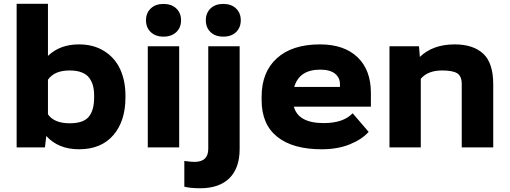

<svg xmlns="http://www.w3.org/2000/svg" viewBox="-20 -770 2662 1003"><path d="M214.8 0H66.9V-750H230.5V-478Q293 -538.1 392.1 -538.1Q469.2 -538.1 524.9 -502.9Q580.6 -467.8 607.9 -408Q635.3 -348.1 635.3 -270.5V-260.3Q635.3 -137.2 571.8 -63.7Q508.3 9.8 393.1 9.8Q284.7 9.8 221.7 -59.6ZM230.5 -353.5V-172.9Q262.7 -126 344.7 -126Q415.5 -126 443.6 -159.9Q471.7 -193.8 471.7 -260.3V-270.5Q471.7 -299.3 465.8 -321.8Q460 -344.2 446.3 -363Q432.6 -381.8 406.7 -391.8Q380.9 -401.9 344.2 -401.9Q263.7 -401.9 230.5 -353.5Z M916 -528.3V0H752V-528.3ZM834 -749.5Q876 -749.5 900.9 -725.8Q925.8 -702.1 925.8 -664.1Q925.8 -626 900.9 -602.3Q876 -578.6 834 -578.6Q792.5 -578.6 767.6 -602.3Q742.7 -626 742.7 -664.1Q742.7 -702.1 767.6 -725.8Q792.5 -749.5 834 -749.5Z M1067.9 -528.3H1231.9V7.8Q1231.9 107.9 1178.7 160.6Q1125.5 213.4 1025.4 213.4Q973.6 213.4 942.9 205.1V70.8Q978 75.7 995.6 75.7Q1067.9 75.7 1067.9 7.8ZM1079.8 -602.3Q1055.2 -626 1055.2 -664.1Q1055.2 -702.1 1079.8 -725.8Q1104.5 -749.5 1146.5 -749.5Q1188.5 -749.5 1213.1 -725.8Q1237.8 -702.1 1237.8 -664.1Q1237.8 -626 1213.1 -602.3Q1188.5 -578.6 1146.5 -578.6Q1104.5 -578.6 1079.8 -602.3Z M1346.7 -247.1V-265.1Q1346.7 -393.6 1426.5 -465.8Q1506.3 -538.1 1651.9 -538.1Q1777.3 -538.1 1847.4 -471.4Q1917.5 -404.8 1917.5 -284.7V-212.9H1515.1Q1538.1 -127 1671.4 -127Q1773.4 -127 1822.3 -178.2L1905.8 -81.1Q1871.1 -42 1807.6 -16.1Q1744.1 9.8 1660.2 9.8Q1509.8 9.8 1428.2 -55.4Q1346.7 -120.6 1346.7 -247.1ZM1517.1 -315.9H1755.9V-329.6Q1755.9 -364.7 1729.7 -385.5Q1703.6 -406.2 1652.8 -406.2Q1543.5 -406.2 1517.1 -315.9Z M2014.6 0V-528.3H2168.9L2173.3 -472.7Q2241.2 -538.1 2355 -538.1Q2451.7 -538.1 2504.2 -489.7Q2556.6 -441.4 2556.6 -329.6V0H2392.1V-330.1Q2392.1 -373 2367.9 -387.5Q2343.8 -401.9 2289.6 -401.9Q2214.8 -401.9 2178.2 -358.4V0Z"/></svg>

Font: Bert Sans Black
Style: Regular
Weight: 900
Designer: Christian Robertson, Adam Twardoch, & Cristiano Sobral
Foundry: Google
Version: Version 12.135;January 10, 2020;FontCreator 12.0.0.2547 64-b